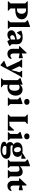

<svg xmlns="http://www.w3.org/2000/svg" viewBox="2774 -3579 1056 6644"><g transform="rotate(90 3302.0 -257.0)"><path d="M27 0V-22L98 -89V-601L27 -668V-690H274V-89L348 -22V0ZM311 -257H163V-315H313Q379 -315 417.5 -359.5Q456 -404 456 -478Q456 -549 417.5 -590.5Q379 -632 313 -632H180V-690H377Q458 -690 519 -665Q580 -640 614 -594.5Q648 -549 648 -488Q648 -413 610 -361Q572 -309 497 -283Q422 -257 311 -257Z M690 0V-17L768 -100L752 -72V-638L795 -559L683 -672V-694L883 -765H914V-71L899 -99L976 -17V0Z M1399 13 1359 -62H1347V-323Q1347 -381 1319.5 -413Q1292 -445 1243 -445Q1215 -445 1190.5 -431Q1166 -417 1151 -393L1152 -489H1250L1121 -321H1095L1036 -464Q1060 -478 1099 -489Q1138 -500 1182.5 -506.5Q1227 -513 1270 -513Q1386 -513 1447.5 -465.5Q1509 -418 1509 -328V-100L1466 -174L1569 -74V-52L1424 13ZM1178 15Q1112 15 1070 -23Q1028 -61 1028 -121Q1028 -252 1248 -293L1370 -316V-262L1296 -244Q1244 -231 1220.5 -210Q1197 -189 1197 -155Q1197 -121 1215.5 -102.5Q1234 -84 1267 -84Q1323 -84 1362 -116V-62H1351Q1320 -24 1276 -4.5Q1232 15 1178 15Z M1839 15Q1789 15 1750.5 -7Q1712 -29 1690.5 -68Q1669 -107 1669 -159V-462L1712 -388H1581V-411L1800 -646H1831V-198Q1831 -143 1849.5 -116.5Q1868 -90 1908 -90Q1957 -90 1991 -131L2024 -113Q2008 -54 1958.5 -19.5Q1909 15 1839 15ZM1978 -378 1778 -418V-471L1974 -518H1994V-390Z M2324 78 2084 -440H2134V-359L2040 -479V-496H2321V-479L2256 -378H2242V-467L2420 -86L2391 -71L2503 -486V-390H2495L2427 -479V-496H2660V-479L2570 -362V-440H2620L2251 251H2225L2089 140V123L2330 21Z M3003 15Q2910 15 2855 -28V-121Q2885 -82 2916.5 -64.5Q2948 -47 2989 -47Q3032 -47 3061.5 -69Q3091 -91 3106 -134Q3121 -177 3121 -241Q3121 -318 3089 -362Q3057 -406 3001 -406Q2971 -406 2946 -396Q2921 -386 2900 -366V-424H2911Q2941 -464 2986.5 -487.5Q3032 -511 3080 -511Q3143 -511 3190 -481Q3237 -451 3263.5 -398Q3290 -345 3290 -274Q3290 -190 3253.5 -124Q3217 -58 3152.5 -21.5Q3088 15 3003 15ZM2691 235V218L2769 135L2753 163V-374L2796 -299L2684 -417V-439L2882 -505H2913L2906 -424H2915V165L2900 141L3000 218V235Z M3358 0V-17L3436 -100L3420 -72V-378L3463 -303L3351 -417V-439L3551 -505H3582V-71L3567 -99L3644 -17V0ZM3504 -565Q3459 -565 3430.5 -591Q3402 -617 3402 -658Q3402 -699 3430.5 -724.5Q3459 -750 3504 -750Q3550 -750 3578.5 -724Q3607 -698 3607 -658Q3607 -617 3578.5 -591Q3550 -565 3504 -565Z M3945 0V-22L4016 -89V-601L3945 -668V-690H4265V-668L4192 -601V0ZM4142 0V-47L4473 -72V0ZM4323 0V-46L4474 -213H4499L4498 0Z M4552 0V-17L4630 -100L4614 -72V-378L4657 -303L4545 -417V-439L4745 -505H4776V-71L4761 -99L4838 -17V0ZM4698 -565Q4653 -565 4624.5 -591Q4596 -617 4596 -658Q4596 -699 4624.5 -724.5Q4653 -750 4698 -750Q4744 -750 4772.5 -724Q4801 -698 4801 -658Q4801 -617 4772.5 -591Q4744 -565 4698 -565Z M5168 251Q5078 251 5014.5 236.5Q4951 222 4917.5 195Q4884 168 4884 130Q4884 96 4911 72Q4938 48 4979 45V8H5054V50Q5030 66 5030 107Q5030 145 5077 169Q5124 193 5198 193Q5262 193 5304 170.5Q5346 148 5346 114Q5346 85 5321.5 67.5Q5297 50 5253 50H5031Q4970 50 4932.5 14.5Q4895 -21 4895 -77Q4895 -108 4909 -134Q4923 -160 4947 -178Q4971 -196 5002 -200L5048 -174Q5028 -174 5017 -164Q5006 -154 5006 -136Q5006 -114 5026 -103Q5046 -92 5085 -92H5271Q5367 -92 5420 -54Q5473 -16 5473 53Q5473 111 5434 155.5Q5395 200 5326.5 225.5Q5258 251 5168 251ZM5149 -156Q5078 -156 5023 -178Q4968 -200 4937.5 -238.5Q4907 -277 4907 -327Q4907 -386 4938 -427Q4969 -468 5027 -489.5Q5085 -511 5167 -511Q5238 -511 5293 -489Q5348 -467 5378.5 -428.5Q5409 -390 5409 -340Q5409 -282 5378.5 -240.5Q5348 -199 5289.5 -177.5Q5231 -156 5149 -156ZM5165 -214Q5205 -214 5226 -239Q5247 -264 5247 -313Q5247 -375 5220.5 -414Q5194 -453 5151 -453Q5111 -453 5090.5 -428Q5070 -403 5070 -354Q5070 -293 5096.5 -253.5Q5123 -214 5165 -214ZM5207 -467 5451 -616H5473V-473L5464 -464L5320 -480V-467Z M5867 0V-17L5937 -100L5922 -72V-300Q5922 -354 5901 -378.5Q5880 -403 5833 -403Q5799 -403 5771 -392Q5743 -381 5719 -358V-416H5730Q5820 -513 5923 -513Q5999 -513 6041.5 -466.5Q6084 -420 6084 -338V-71L6068 -99L6146 -17V0ZM5510 0V-17L5588 -100L5572 -72V-638L5615 -559L5503 -672V-694L5703 -765H5734V-71L5719 -100L5790 -17V0Z M6409 15Q6359 15 6320.5 -7Q6282 -29 6260.5 -68Q6239 -107 6239 -159V-462L6282 -388H6151V-411L6370 -646H6401V-198Q6401 -143 6419.5 -116.5Q6438 -90 6478 -90Q6527 -90 6561 -131L6594 -113Q6578 -54 6528.5 -19.5Q6479 15 6409 15ZM6548 -378 6348 -418V-471L6544 -518H6564V-390Z"/></g></svg>

Font: Platypi Light
Style: Bold
Weight: 700
Version: Version 1.200